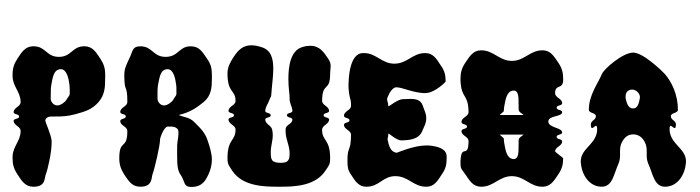

<svg xmlns="http://www.w3.org/2000/svg" viewBox="-20 -742 2780 763"><path d="M674 -722ZM208 -323C191.3 -323 181.4 -339.4 181.4 -349.5C181.4 -352.4 181.6 -354.7 181.6 -356C181.6 -380.5 182 -359.7 182 -383.9C182 -390.5 182.6 -397.4 184 -405C189.2 -432 192.2 -465 220 -467C220.6 -467 221.2 -467.1 221.8 -467.1C245.4 -467.1 253.1 -429.4 256 -405C256.7 -399.7 257 -394.8 257 -390.1C257 -381.3 257.2 -375.9 257.2 -372.1C257.2 -361.2 255.4 -364.3 241.5 -341.9C239.9 -339.2 223 -323 208 -323ZM184.9 -184.6C183.1 -205.8 160 -257.8 160 -261.9C160 -272.4 171.5 -279 182 -279C188.3 -279 194.2 -279 199.8 -279C227.8 -279 248.2 -279.7 279 -288C318.2 -299 345.2 -306 372.2 -337C396.2 -365 397.8 -395.9 397.8 -426.7C397.8 -430.4 397.8 -434.2 398 -438C398.1 -440.3 398.1 -442.6 398.1 -444.8C398.1 -470.1 392.7 -487.9 378 -510C361.2 -535 348.2 -557 318 -558C316.9 -558 315.7 -558.1 314.6 -558.1C266.1 -558.1 264.8 -516 214 -516C164.1 -516 162 -558.1 113.4 -558.1C112.3 -558.1 111.1 -558 110 -558C80.2 -557 66.2 -535 50 -510C35.3 -487.9 29.9 -470.1 29.9 -444.8C29.9 -442.6 29.9 -440.3 30 -438C31.2 -397 61.2 -378 62 -337C62 -336.9 62 -336.9 62 -336.8C62 -318 36.2 -315.9 34 -297C33.2 -286 56.2 -290 56 -279C56.2 -268 33.2 -272 34 -261C36.2 -242.1 62 -240 62 -221.2C62 -221.1 62 -221.1 62 -221C61.2 -180 31.2 -161 30 -120C29.9 -117.7 29.9 -115.4 29.9 -113.2C29.9 -87.9 35.3 -70.1 50 -48C66.2 -23 80.2 -1 110 0C111.1 0 112.3 0.1 113.4 0.1C162 0.1 156 -34 162 -49C169.8 -68.5 185.2 -136.5 185.2 -175.4C185.2 -178.7 185.1 -181.8 184.9 -184.6Z M632 -323C616 -323 606 -339 606 -349V-356V-384C606 -390 607 -397 608 -405C614 -432 616 -465 644 -467H646C670 -467 677 -429 680 -405C681 -400 681 -395 681 -390C681 -381.5 681.2 -376.1 681.2 -372.4C681.2 -361.1 679.5 -364.5 666 -342C664 -339 647 -323 632 -323ZM806 -181C796 -213 780 -229 756 -253C734 -277 716 -274 690 -285C738 -296 764 -316 790 -337C820 -362 822 -396 822 -427V-445C822 -470 818 -488 802 -510C784 -536 772 -558 738 -558C690 -558 690 -516 638 -516C588 -516 586 -558 538 -558C504 -558 508 -537 494 -510C483 -486 474 -470 474 -445C474 -367 486 -413 486 -337C486 -318 458 -316 458 -297C458 -286 480 -291 480 -279C480 -268 458 -272 458 -261C458 -242 486 -240 486 -221C486 -145 454 -191 454 -113C454 -88 460 -70 474 -48C492 -22 504 0 538 0C586 0 581 -34 586 -49C594 -70 616 -163 616 -187C616 -196 632 -238 646 -239H658C668 -239 676 -238 684 -231C688 -228 689.3 -221.4 689.3 -213.4C689.3 -197.3 684 -175.3 684 -164C684 -150.8 683.9 -139.1 683.9 -128.6C683.9 -86.7 685.2 -64.6 698 -47C716 -21 708 1 740 1C790 1 800 -34 808 -48C818 -69 822 -89 822 -109C822 -132 812 -164 806 -181Z M1131 -350C1131 -349.3 1130.9 -348.5 1130.9 -347.8C1130.9 -331.8 1141 -318.3 1142 -302C1143 -291 1120 -295 1120 -284C1120 -273 1143 -277 1142 -266C1141 -249 1117 -247 1115 -230V-220C1115 -187 1131 -166 1131 -131C1131 -103 1122 -95 1096 -95C1058 -95 1056 -108 1056 -138C1056 -162 1064 -181 1064 -206C1064 -212 1063 -218 1062 -225C1059 -244 1036 -247 1034 -266C1033 -277 1056 -273 1056 -284C1056 -295 1033 -291 1034 -302C1036 -321 1045 -328 1051 -346C1054 -355 1058 -357 1058 -365C1060 -399 1066 -436 1066 -469C1066 -510 1057 -544 1018 -555C1003 -560 990 -562 979 -562C946 -562 927 -544 908 -515C894 -493 884 -475 884 -450C884 -371 916 -386 916 -341C916 -323 890 -321 888 -302C887 -291 910 -295 910 -284C910 -273 887 -277 888 -266C890 -247 916 -245 916 -227C916 -180 884 -192 884 -113C884 -88 890 -84 904 -62C945 -1 1033 0 1084 0H1088H1093C1145 0 1231 -1 1272 -62C1287 -84 1292 -88 1292 -113C1292 -191 1260 -180 1260 -226C1260 -245 1286 -247 1288 -266C1289 -277 1266 -273 1266 -284C1266 -295 1289 -291 1288 -302C1286 -321 1260 -323 1260 -342C1261 -419 1292 -374 1292 -450C1292 -462 1294 -471 1294 -479C1294 -489 1292 -497 1284 -509C1267 -534 1251 -560 1213 -560C1204 -560 1194 -559 1182 -555C1135 -542 1126 -480 1126 -429C1126 -388 1131 -374 1131 -350Z M1372 -166C1367 -145 1363 -147 1361 -120V-113C1361 -108 1360.9 -103.3 1360.9 -98.8C1360.9 -80.6 1362.2 -65.6 1375 -48C1391 -23 1405 0 1435 0H1437C1487 0 1501 -42 1551 -42C1603 -42 1623 0 1673 0H1675C1705 0 1719 -23 1735 -48C1751 -70 1755 -88 1755 -113V-120C1755 -153 1715 -161 1683 -164H1674C1624 -164 1558 -135 1557 -135C1532 -137 1525 -163 1520 -189C1522 -202 1523 -199 1523 -210C1523 -211 1524 -211 1524 -211C1528 -211 1555 -184 1576 -184H1577C1607 -185 1643 -188 1657 -219C1669 -247 1674 -254 1674 -272C1674 -289 1669 -297 1659 -325C1651 -345 1632 -349 1612 -349C1602 -349 1591 -348 1581 -348C1559 -347 1529 -320 1524 -320C1524 -320 1523 -320 1523 -321C1523 -333.2 1518.4 -339.6 1518.4 -347.2C1518.4 -349.6 1518.8 -352.1 1520 -355C1527 -374 1541 -394 1553 -395H1555C1555.5 -395 1555.9 -395 1556.4 -395C1577.9 -395 1620 -374 1664 -372C1669 -372 1674 -372 1679 -373C1711 -377 1751 -416 1751 -418C1751 -443 1747 -461 1731 -483C1715 -508 1701 -531 1671 -531H1669C1619 -531 1599 -489 1547 -489C1497 -489 1475 -531 1427 -531H1423C1367 -531 1365 -425 1365 -400V-393C1366 -381 1367 -371 1369 -361C1373 -343 1375 -344 1375 -322C1375 -303 1347 -301 1347 -282C1347 -271 1369 -275 1369 -264C1369 -253 1347 -257 1347 -246C1347 -227 1375 -225 1375 -206C1375 -192 1374 -179 1372 -166Z M2041 -175C2040.9 -171.8 2040.8 -168.2 2040.8 -164.5C2040.8 -162.2 2040.8 -159.9 2040.8 -157.5C2040.8 -135.1 2040 -110 2022 -110H2020C1993 -112 1989 -146 1984 -172C1983 -180 1982 -186 1982 -192C1977 -198 1970 -202 1966 -207H2061C2053 -200 2042 -196 2041 -185ZM2186 -140C2186 -159 2214 -161 2214 -180C2214 -191 2192 -187 2192 -198C2192 -209 2214 -205 2214 -216C2214 -235 2159 -234 2159 -259C2159 -284 2214 -277 2214 -296C2214 -307 2192 -303 2192 -314C2192 -325 2214 -321 2214 -332C2214 -351 2186 -353 2186 -372C2186 -409 2216 -385 2218 -422V-429C2218 -454 2213 -472 2198 -494C2181 -519 2168 -541 2138 -542H2135C2086 -542 2064 -500 2014 -500C1964 -500 1942 -542 1893 -542H1890C1860 -541 1847 -519 1830 -494C1815 -472 1810 -454 1810 -429V-422C1813 -348 1841 -371 1842 -297C1842 -278 1814 -276 1814 -257C1814 -246 1836 -250 1836 -239C1836 -228 1814 -232 1814 -221C1814 -202 1842 -200 1842 -181C1841 -107 1813 -175 1810 -101V-94C1810 -69 1815 -70 1830 -48C1847 -23 1860 -1 1890 0H1893C1942 0 1964 -42 2014 -42C2064 -42 2086 0 2135 0H2138C2168 -1 2181 -23 2198 -48C2213 -70 2218 -88 2218 -113C2218 -115 2186 -138 2186 -140ZM2041 -317V-307C2042 -296 2053 -292 2061 -285H1966C1970 -290 1977 -294 1982 -300C1982 -306 1983 -312 1984 -320C1989 -346 1993 -380 2020 -382H2022C2040 -382 2040.8 -356.9 2040.8 -334.5C2040.8 -332.1 2040.8 -329.8 2040.8 -327.5C2040.8 -323.8 2040.9 -320.2 2041 -317Z M2493 -386C2508 -386 2523 -370 2523 -357V-353C2519 -333 2515 -311 2496 -311C2476 -311 2470 -333 2466 -353V-357C2466 -370 2471 -386 2493 -386ZM2497 -533C2496.7 -533 2496.4 -533 2496.1 -533C2454.9 -533 2380.9 -468.8 2372 -448C2357 -411 2320 -365 2320 -306C2320 -291 2348 -295 2348 -280C2348 -265 2328 -263 2328 -248C2328 -208 2353 -265 2353 -230C2353 -226 2353 -221 2352 -216C2343 -166 2288 -150 2288 -101V-96C2292 -47 2321 -1 2370 0H2371C2415 0 2419 -51 2438 -92C2443 -104 2444 -115 2444 -126V-141C2444 -153 2445 -165 2452 -178C2462 -196 2475 -208 2496 -208C2517 -208 2532 -197 2542 -178C2549 -165 2550 -153 2550 -141V-126C2550 -115 2551 -104 2556 -92C2575 -51 2579 0 2623 0H2624C2673 -1 2702 -47 2706 -96V-101C2706 -150 2651 -166 2642 -216C2641 -221 2641 -226 2641 -230C2641 -265 2666 -208 2666 -248C2666 -263 2646 -265 2646 -280C2646 -295 2674 -291 2674 -306C2674 -365 2650 -416 2622 -448C2614 -457 2538 -532 2497 -533Z"/></svg>

Font: Chromatic Etruscan
Style: Regular
Weight: 400
Version: Version 000.910